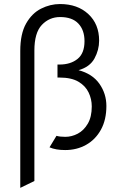

<svg xmlns="http://www.w3.org/2000/svg" viewBox="-20 -732 602 952"><path d="M80.5 199.5V-479.5Q80.5 -564.5 109.5 -615.5Q138.5 -666.5 183.8 -689.2Q229 -712 277.5 -712Q364.5 -712 418 -662.2Q471.5 -612.5 471.5 -530.5Q471.5 -484.5 448.5 -442.2Q425.5 -400 369.5 -384Q438 -366 472.8 -316.8Q507.5 -267.5 507.5 -206.5Q507.5 -138 480.5 -89Q453.5 -40 407.2 -14Q361 12 303 12Q256.5 12 225.5 -1.5L260 -58.5Q277.5 -53.5 303.5 -53.5Q335.5 -53.5 365.5 -69.2Q395.5 -85 415.2 -118.5Q435 -152 435 -204.5Q435 -240.5 419.5 -273.2Q404 -306 369 -326.8Q334 -347.5 275 -347.5H265V-412H275Q330 -412 364.5 -439.8Q399 -467.5 399 -528Q399 -583 368.5 -615.2Q338 -647.5 278 -647.5Q224.5 -647.5 187.5 -608.5Q150.5 -569.5 150.5 -481.5V165.5Z"/></svg>

Font: Overpass Light
Style: Regular
Weight: 300
Designer: Delve Withrington, Dave Bailey, Thomas Jockin
Foundry: Delve Fonts LLC
Version: Version 4.000; ttfautohint (v1.8.3)